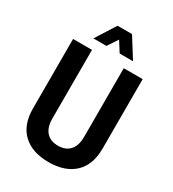

<svg xmlns="http://www.w3.org/2000/svg" viewBox="-210 -991 1008 1119"><g transform="rotate(30 293.5 -432.0)"><path d="M338 -742.8 294.5 -811.5 248.9 -742.8H161.2L246.3 -877.1H343.6L427.9 -742.8ZM528.7 -213.7Q528.7 -103.8 467 -45.6Q405.3 12.6 294.5 12.6Q183.8 12.6 122.1 -45.6Q60.4 -103.8 60.4 -213.7V-680.7H187.7V-218.1Q187.7 -159.9 215.5 -128.8Q243.3 -97.7 294.5 -97.7Q345.8 -97.7 373.6 -128.8Q401.4 -159.9 401.4 -218.1V-680.7H528.7Z"/></g></svg>

Font: Puralecka Narrow
Style: Bold
Weight: 700
Designer: Hector Gatti, Marcela Romero, Pablo Cosgaya and Nicolas Silva
Version: Version 1.004;PS 001.004;hotconv 1.0.70;makeotf.lib2.5.58329